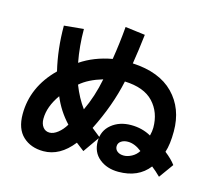

<svg xmlns="http://www.w3.org/2000/svg" viewBox="-110 -935 1220 1075"><g transform="rotate(15 500.0 -398.0)"><path d="M614.3 -136.7Q614.3 -119.1 628.4 -107.9Q642.6 -96.7 666 -96.7Q687.5 -96.7 711.4 -109.4Q735.4 -122.1 750 -145.5Q709 -177.7 669.9 -177.7Q645.5 -177.7 629.9 -166.5Q614.3 -155.3 614.3 -136.7ZM316.4 -414.1Q344.7 -341.8 383.8 -289.1Q424.8 -375 445.3 -479.5Q363.3 -455.1 316.4 -414.1ZM178.7 -179.7Q178.7 -150.4 192.9 -131.8Q207 -113.3 231.4 -113.3Q253.9 -113.3 278.8 -132.8Q303.7 -152.3 322.3 -183.6Q263.7 -246.1 231.4 -324.2Q178.7 -250 178.7 -179.7ZM154.3 -712.9 267.6 -723.6Q267.6 -625 285.2 -532.2Q363.3 -585 466.8 -603.5Q482.4 -700.2 490.2 -794.9L605.5 -780.3Q594.7 -686.5 582 -608.4Q738.3 -600.6 820.3 -516.6Q902.3 -432.6 902.3 -299.8Q902.3 -224.6 886.7 -177.7Q926.8 -146.5 948.2 -117.2L887.7 -33.2Q861.3 -59.6 835.9 -79.1Q775.4 -1 660.2 -1Q593.8 -1 549.3 -37.1Q504.9 -73.2 504.9 -136.7Q504.9 -198.2 550.3 -235.4Q595.7 -272.5 663.1 -272.5Q727.5 -272.5 779.3 -243.2Q786.1 -270.5 786.1 -290Q786.1 -378.9 731.9 -437Q677.7 -495.1 565.4 -499Q534.2 -352.5 458 -201.2L509.8 -160.2L441.4 -62.5L394.5 -98.6Q320.3 -3.9 224.6 -3.9Q151.4 -3.9 105.5 -46.9Q59.6 -89.8 59.6 -174.8Q59.6 -333 183.6 -455.1Q154.3 -577.1 154.3 -712.9Z"/></g></svg>

Font: Gothic A1
Style: Bold
Weight: 700
Version: Version 2.50